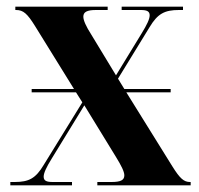

<svg xmlns="http://www.w3.org/2000/svg" viewBox="-20 -556 598 576"><path d="M11 0H196V-10H138C119 -10 111 -14 111 -26C111 -37 119 -54 135 -80L233 -240L328 -85C344 -59 353 -41 353 -30C353 -15 341 -10 314 -10H272V0H552V-10H550C532 -10 520 -20 497 -57L359 -279H492V-289H353L334 -320L429 -475C453 -515 474 -526 517 -526H529V-536H345V-526H402C421 -526 429 -522 429 -510C429 -499 421 -482 405 -456L328 -330L254 -452C238 -477 230 -495 230 -506C230 -520 241 -526 268 -526H303V-536H26V-526H28C50 -526 62 -515 85 -478L202 -289H75V-279H208L227 -249L111 -61C87 -21 67 -10 24 -10H11Z"/></svg>

Font: Noto Serif Display ExtraCondensed ExtraBold
Style: Regular
Weight: 800
Width: 2
Designer: Monotype Design Team
Foundry: Monotype Imaging Inc.
Version: Version 2.009